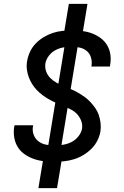

<svg xmlns="http://www.w3.org/2000/svg" viewBox="-20 -863 640 990"><path d="M178 107 210 -86 224 -84 318 -656H352L305 -663L335 -843H431L399 -649L385 -651L291 -79H257L304 -72L274 107ZM261 -29Q233 -29 205.5 -32Q178 -35 153 -44Q128 -53 106.5 -68Q85 -83 71.5 -105Q58 -127 53.5 -153.5Q49 -180 53 -208L55 -217H151L150 -212Q146 -189 153.5 -168.5Q161 -148 177.5 -135Q194 -122 215.5 -117.5Q237 -113 260 -113Q281 -113 304 -116.5Q327 -120 347.5 -130Q368 -140 383.5 -159Q399 -178 403 -199Q406 -221 398.5 -240.5Q391 -260 377.5 -274.5Q364 -289 345.5 -298.5Q327 -308 308 -316Q289 -324 270.5 -332Q252 -340 234 -350Q216 -360 200 -372Q184 -384 170 -398.5Q156 -413 145.5 -430Q135 -447 128 -466Q121 -485 118.5 -506Q116 -527 120 -549Q124 -573 135 -596.5Q146 -620 164.5 -639Q183 -658 205.5 -671.5Q228 -685 252 -693Q276 -701 300.5 -703.5Q325 -706 349 -706Q377 -706 403.5 -703Q430 -700 454 -691Q478 -682 498.5 -667Q519 -652 532 -630.5Q545 -609 549 -582.5Q553 -556 548 -529L547 -520H451L452 -525Q455 -547 449 -567Q443 -587 427.5 -600Q412 -613 391.5 -617.5Q371 -622 349 -622Q328 -622 307 -618.5Q286 -615 266 -604.5Q246 -594 232 -575.5Q218 -557 214 -536Q211 -514 218 -494.5Q225 -475 239.5 -460.5Q254 -446 271.5 -436.5Q289 -427 308.5 -419Q328 -411 346.5 -403Q365 -395 382.5 -385Q400 -375 416.5 -363Q433 -351 446.5 -336.5Q460 -322 471.5 -305.5Q483 -289 489.5 -269.5Q496 -250 498.5 -229Q501 -208 498 -186Q494 -162 482 -138Q470 -114 450.5 -95Q431 -76 408 -62.5Q385 -49 360 -41.5Q335 -34 310 -31.5Q285 -29 261 -29Z"/></svg>

Font: Iosevka Custom Medium Oblique
Style: Regular
Weight: 500
Italic angle: -9°
Designer: Belleve Invis
Foundry: Belleve Invis
Version: Version 27.0.1